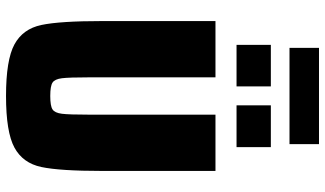

<svg xmlns="http://www.w3.org/2000/svg" viewBox="-241 -831 1080 638"><g transform="rotate(90 299.0 -512.0)"><path d="M50 -311V-688H237V-269Q237 -201 240 -177.5Q243 -154 254.5 -146.5Q266 -139 299 -139Q332 -139 343.5 -146.5Q355 -154 358 -177.5Q361 -201 361 -269V-688H548V-311Q548 -171 535 -109.5Q522 -48 470.5 -20Q419 8 299 8Q179 8 127.5 -20Q76 -48 63 -109.5Q50 -171 50 -311ZM129 -758V-872H267V-758ZM330 -758V-872H469V-758ZM139 -934V-1032H459V-934Z"/></g></svg>

Font: Saira Semi Condensed ExtraBold
Style: Regular
Weight: 800
Width: 4
Designer: Hector Gatti with collaboration of the Omnibus-Type team
Foundry: Omnibus-Type
Version: Version 1.001; ttfautohint (v1.8)